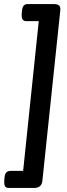

<svg xmlns="http://www.w3.org/2000/svg" viewBox="-20 -788 331 946"><path d="M23 138Q10 138 5 130Q0 122 1 103L2 89Q4 69 11 61.5Q18 54 33 54H94L171 -684H109Q97 -684 91.5 -692Q86 -700 87 -719L88 -733Q90 -753 97 -760.5Q104 -768 116 -768H244Q263 -768 271 -761Q279 -754 277 -736L189 101Q186 138 149 138Z"/></svg>

Font: Asap SemiBold
Style: Italic
Weight: 600
Italic angle: -6°
Designer: Pablo Cosgaya
Foundry: Omnibus-Type
Version: Version 3.001; ttfautohint (v1.8.3)